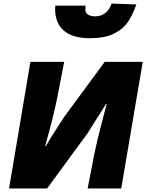

<svg xmlns="http://www.w3.org/2000/svg" viewBox="-20 -1060 823 1080"><path d="M151 -712H341L302 -511Q283 -413 234 -238H238Q257 -273 299 -337L340 -401L569 -712H783L662 0H473L512 -201Q524 -260 553 -372Q571 -438 580 -475H576Q548 -428 513 -375L473 -311L245 0H31ZM290 -1011 291 -1028H461Q460 -1019 460 -1006Q460 -986 476.5 -977Q493 -968 514 -968Q582 -968 608 -1040L747 -1035Q726 -975 698 -934.5Q670 -894 618.5 -869.5Q567 -845 485 -845Q390 -845 340 -887Q290 -929 290 -1011Z"/></svg>

Font: Nebula Sans Black
Style: Regular
Weight: 900
Italic angle: -9°
Designer: Paul D. Hunt for Adobe (as Source Sans)
Foundry: Nebula Entertainment & Broadcasting LLC
Version: Version 1.010